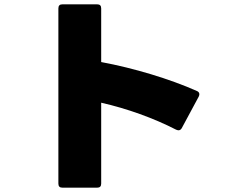

<svg xmlns="http://www.w3.org/2000/svg" viewBox="-20 -816 1040 888"><path d="M795 -216C806 -211 815 -213 821 -224L899 -369C901 -373 902 -377 902 -380C902 -387 898 -392 891 -395C765 -451 599 -501 448 -529V-777C448 -790 442 -796 429 -796H269C256 -796 250 -790 250 -777V33C250 46 256 52 269 52H429C442 52 448 46 448 33V-341C567 -314 690 -270 795 -216Z"/></svg>

Font: LINE Seed JP App_OTF ExtraBold
Style: Regular
Weight: 800
Designer: LINE & Fontrix & Fontworks
Version: Version 1.013